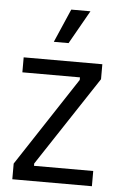

<svg xmlns="http://www.w3.org/2000/svg" viewBox="-53 -779 508 817"><g transform="rotate(5 201.0 -370.5)"><path d="M31 0V-67L280 -446V-457H34V-521H370V-457L118 -75V-65H371V0ZM219 -598H156L218 -741H300Z"/></g></svg>

Font: Bricolage Grotesque SemiCondensed Light
Style: Regular
Weight: 300
Width: 4
Designer: Mathieu Triay
Foundry: Atelier Triay
Version: Version 1.000;gftools[0.9.30]